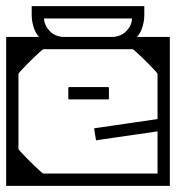

<svg xmlns="http://www.w3.org/2000/svg" viewBox="-40 -604 572 624"><path d="M-20 -205Q-20 -228 -20 -257Q-20 -286 -20 -317.5Q-20 -349 -20 -378.5Q-20 -408 -20 -432Q-20 -456 -20 -470Q-20 -484 -20 -484Q-20 -484 -20 -484Q-20 -484 -20 -484Q-20 -484 -20 -484Q-20 -484 -20 -484Q-20 -484 -0.2 -484Q19.5 -484 50.2 -484Q81 -484 116 -484Q151 -484 181.8 -484Q212.5 -484 232.2 -484Q252 -484 252 -484Q252 -484 252 -484Q252 -484 252 -484Q252 -484 252 -484Q252 -484 252 -484Q252 -484 252 -484Q252 -474.5 252 -464.2Q252 -454 252 -444Q249.5 -444 235.5 -444Q221.5 -444 201.2 -444Q181 -444 160.2 -444Q139.5 -444 123.2 -444Q107 -444 101 -444Q101 -444 101 -444Q101 -444 101 -444Q101 -444 101 -444Q101 -444 101 -444Q99.5 -444 91 -436.5Q82.5 -429 70.5 -417.5Q58.5 -406 47 -394.2Q35.5 -382.5 27.8 -374Q20 -365.5 20 -364V-205ZM-20 -357H20Q20 -329.5 20 -313Q20 -296.5 20 -281.2Q20 -266 20 -242Q20 -242 20 -242Q20 -242 20 -242Q20 -242 20 -242Q20 -242 20 -242Q20 -217 20 -204Q20 -191 20 -182.2Q20 -173.5 20 -161.8Q20 -150 20 -127H-20ZM-20 -279H20V-120Q20 -118.5 27.8 -110Q35.5 -101.5 47 -89.8Q58.5 -78 70.5 -66.5Q82.5 -55 91 -47.5Q99.5 -40 101 -40Q101 -40 101 -40Q101 -40 101 -40Q101 -40 101 -40Q101 -40 101 -40Q107 -40 123.2 -40Q139.5 -40 160.2 -40Q181 -40 201.2 -40Q221.5 -40 235.5 -40Q249.5 -40 252 -40Q252 -30.5 252 -20.2Q252 -10 252 0Q252 0 252 0Q252 0 252 0Q252 0 252 0Q252 0 252 0Q252 0 252 0Q252 0 232.2 0Q212.5 0 181.8 0Q151 0 116 0Q81 0 50.2 0Q19.5 0 -0.2 0Q-20 0 -20 0Q-20 0 -20 0Q-20 0 -20 0Q-20 0 -20 0Q-20 0 -20 0Q-20 0 -20 -14Q-20 -28 -20 -52Q-20 -76 -20 -105.5Q-20 -135 -20 -166.2Q-20 -197.5 -20 -227Q-20 -256.5 -20 -279ZM512 -205H472V-364Q472 -365.5 464.2 -374Q456.5 -382.5 445 -394.2Q433.5 -406 421.5 -417.5Q409.5 -429 401 -436.5Q392.5 -444 391 -444Q391 -444 391 -444Q391 -444 391 -444Q391 -444 391 -444Q391 -444 391 -444Q385 -444 368.8 -444Q352.5 -444 331.8 -444Q311 -444 290.8 -444Q270.5 -444 256.5 -444Q242.5 -444 240 -444Q240 -454 240 -464.2Q240 -474.5 240 -484Q240 -484 240 -484Q240 -484 240 -484Q240 -484 240 -484Q240 -484 240 -484Q240 -484 240 -484Q240 -484 259.8 -484Q279.5 -484 310.2 -484Q341 -484 376 -484Q411 -484 441.8 -484Q472.5 -484 492.2 -484Q512 -484 512 -484Q512 -484 512 -484Q512 -484 512 -484Q512 -484 512 -484Q512 -484 512 -484Q512 -484 512 -470Q512 -456 512 -432Q512 -408 512 -378.5Q512 -349 512 -317.5Q512 -286 512 -257Q512 -228 512 -205ZM512 -249Q512 -249 512 -231Q512 -213 512 -184.8Q512 -156.5 512 -124.5Q512 -92.5 512 -64.2Q512 -36 512 -18Q512 0 512 0Q512 0 512 0Q512 0 512 0Q512 0 512 0Q512 0 512 0Q512 0 492.2 0Q472.5 0 441.8 0Q411 0 376 0Q341 0 310.2 0Q279.5 0 259.8 0Q240 0 240 0Q240 0 240 0Q240 0 240 0Q240 0 240 0Q240 0 240 0Q240 0 240 0Q240 -10 240 -20.2Q240 -30.5 240 -40Q240 -40 263.5 -40Q287 -40 321.5 -40Q356 -40 390.5 -40Q425 -40 448.5 -40Q472 -40 472 -40Q472 -40 472 -40Q472 -40 472 -40Q472 -40 472 -40Q472 -40 472 -40Q472 -40 472 -40Q472 -40 472 -40Q472 -40 472 -40Q472 -40 472 -40Q472 -40 472 -40Q472 -40 472 -40Q472 -40 472 -40Q472 -40 472 -61Q472 -82 472 -113.2Q472 -144.5 472 -175.8Q472 -207 472 -228Q472 -249 472 -249ZM310 -321Q310 -321 310 -321Q310 -321 310 -321Q310 -321 310 -321Q310 -321 310 -321Q310 -321 310 -321Q310 -321 310 -321Q310 -321 310 -321Q313 -321 313.5 -320.5Q314 -320 314 -317Q314 -311.5 314 -306.2Q314 -301 314 -295.8Q314 -290.5 314 -285Q314 -282 313.5 -281.5Q313 -281 310 -281Q310 -281 310 -281Q310 -281 310 -281Q310 -281 310 -281Q310 -281 310 -281Q310 -281 310 -281Q310 -281 310 -281Q310 -281 310 -281Q310 -281 291.2 -281Q272.5 -281 248 -281Q223.5 -281 204.8 -281Q186 -281 186 -281Q186 -281 186 -281Q186 -281 186 -281Q183 -281 182.5 -281.5Q182 -282 182 -285Q182 -290.5 182 -295.8Q182 -301 182 -306.2Q182 -311.5 182 -317Q182 -320 182.5 -320.5Q183 -321 186 -321Q186 -321 186 -321Q186 -321 186 -321Q186 -321 204.8 -321Q223.5 -321 248 -321Q272.5 -321 291.2 -321Q310 -321 310 -321ZM491 -163H472Q472 -163 472 -166.5Q472 -170 472 -173.5Q472 -177 472 -177Q472 -177 451.8 -174Q431.5 -171 401.8 -166.8Q372 -162.5 342.2 -158.2Q312.5 -154 292.2 -151Q272 -148 272 -148Q272 -148 271.8 -150Q271.5 -152 270.8 -156.2Q270 -160.5 269 -167Q268 -173.5 267.2 -178Q266.5 -182.5 266.2 -184.8Q266 -187 266 -187Q266 -187 286.8 -190Q307.5 -193 338.2 -197.5Q369 -202 399.8 -206.5Q430.5 -211 451.2 -214Q472 -217 472 -217Q472 -217 472 -221.8Q472 -226.5 472 -231.2Q472 -236 472 -236H491ZM318 -483Q352.5 -484 370.5 -502.8Q388.5 -521.5 389 -544Q389 -544 389 -544Q389 -544 389 -544Q389 -544 389 -544Q389 -544 389 -544Q379.5 -544 359.8 -544Q340 -544 317.5 -544Q295 -544 275.5 -544Q256 -544 246 -544Q228 -544 213.2 -544Q198.5 -544 174.2 -544Q150 -544 103 -544Q103 -544 103 -544Q103 -544 103 -544Q103 -544 103 -544Q103 -544 103 -544Q104 -521.5 121.8 -502.8Q139.5 -484 174 -483V-447Q129.5 -451 105.5 -467.5Q81.5 -484 72.2 -507.5Q63 -531 63 -556Q63 -560 63 -565Q63 -570 63 -574.2Q63 -578.5 63 -581.2Q63 -584 63 -584Q63 -584 63 -584Q63 -584 63 -584Q63 -584 63 -584Q63 -584 63 -584Q117 -584 149.2 -584Q181.5 -584 199.5 -584Q217.5 -584 227.2 -584Q237 -584 246 -584Q253.5 -584 269.2 -584Q285 -584 321.8 -584Q358.5 -584 429 -584Q429 -584 429 -584Q429 -584 429 -584Q429 -584 429 -584Q429 -584 429 -584Q429 -584 429 -581.2Q429 -578.5 429 -574.2Q429 -570 429 -565Q429 -560 429 -556Q429 -531 419.8 -507.5Q410.5 -484 386.5 -467.5Q362.5 -451 318 -447Z"/></svg>

Font: Honk
Style: Regular
Weight: 400
Designer: Noopur Datye & Yesha Goshar
Foundry: Ek Type
Version: Version 1.000